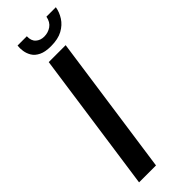

<svg xmlns="http://www.w3.org/2000/svg" viewBox="-245 -744 762 762"><g transform="rotate(-45 136.5 -362.5)"><path d="M15 0 99 -591H194L110 0ZM150 -629Q118 -629 98.5 -638.5Q79 -648 70 -663Q61 -678 58.5 -694.5Q56 -711 58 -725H110Q109 -700 123 -687.5Q137 -675 158 -675Q180 -675 197.5 -687Q215 -699 220 -725H273Q269 -701 255 -679Q241 -657 215.5 -643Q190 -629 150 -629Z"/></g></svg>

Font: Alumni Sans Thin SemiBold
Style: Italic
Weight: 600
Italic angle: -8°
Version: Version 1.016